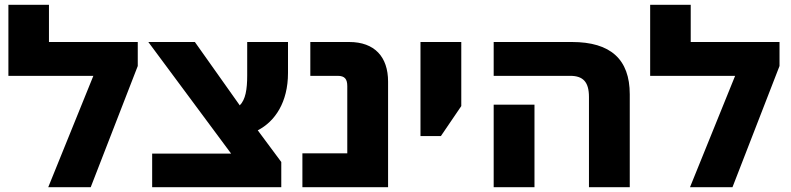

<svg xmlns="http://www.w3.org/2000/svg" viewBox="-20 -780 3294 800"><path d="M184 -605V-760H15V-464H369L181 0H358L554 -505V-605Z M1152 -105 1054 -237C1126 -274 1180 -354 1180 -476V-605H1010V-466C1010 -407 1003 -365 979 -341L792 -605H598L943 -140H614V0H1152Z M1240 0H1597V-440C1597 -543 1541 -605 1435 -605H1273V-464H1387C1417 -464 1427 -450 1427 -421V-141H1240Z M1732 -213H1817L1902 -338V-605H1732Z M2434 0H2604V-387C2604 -533 2524 -605 2363 -605H2037V-464H2356C2409 -464 2434 -439 2434 -376ZM2037 0H2207V-344H2037Z M2858 -605V-760H2689V-464H3043L2855 0H3032L3228 -505V-605Z"/></svg>

Font: Noto Sans Hebrew Extra
Style: Regular
Weight: 800
Designer: Monotype Design Team
Foundry: Monotype Imaging Inc.
Version: Version 1.902